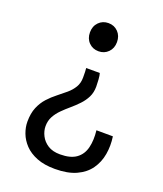

<svg xmlns="http://www.w3.org/2000/svg" viewBox="-156 -942 913 1074"><g transform="rotate(20 300.0 -405.0)"><path d="M352 -561Q356 -549 357.8 -524.8Q359.5 -500.5 359.5 -482.5Q359.5 -447 345.8 -419.5Q332 -392 310.2 -369Q288.5 -346 264 -325.2Q239.5 -304.5 217.8 -282.8Q196 -261 182.2 -235.5Q168.5 -210 168.5 -178Q168.5 -149.5 182.8 -121.5Q197 -93.5 225.5 -75.2Q254 -57 298 -57Q360.5 -57 394.5 -81.8Q428.5 -106.5 439.5 -151Q450.5 -195.5 444 -253.5L542 -253Q550 -198.5 541.2 -147.8Q532.5 -97 504.2 -57Q476 -17 425.5 6.2Q375 29.5 299 29.5Q235.5 29.5 190.8 11.8Q146 -6 118.2 -35.2Q90.5 -64.5 77.5 -99Q64.5 -133.5 64.5 -166.5Q64.5 -217 79.5 -252.5Q94.5 -288 118.2 -314Q142 -340 168.8 -360.8Q195.5 -381.5 219.2 -401.8Q243 -422 258 -446.8Q273 -471.5 273 -505Q273 -528 272.5 -539.2Q272 -550.5 271 -561ZM303 -840Q337.5 -840 360.5 -816.5Q383.5 -793 383.5 -756Q383.5 -719 360.5 -695.8Q337.5 -672.5 303 -672.5Q268.5 -672.5 245.5 -695.8Q222.5 -719 222.5 -756Q222.5 -793 245.5 -816.5Q268.5 -840 303 -840Z"/></g></svg>

Font: Spline Sans Mono
Style: Regular
Weight: 400
Monospace: yes
Designer: Eben Sorkin, Mirko Velimirovic
Foundry: Sorkin Type
Version: Version 1.004